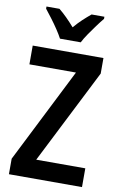

<svg xmlns="http://www.w3.org/2000/svg" viewBox="-101 -993 657 1048"><g transform="rotate(10 227.5 -468.5)"><path d="M431 0H26V-86L290 -610H32V-714H424V-628L159 -104H431ZM172 -777Q161 -798 143 -825Q125 -852 105 -878.5Q85 -905 69 -925V-937H141Q183 -903 229 -850Q253 -878 274.5 -898Q296 -918 319 -937H390V-925Q374 -906 354.5 -879.5Q335 -853 316.5 -826Q298 -799 287 -777Z"/></g></svg>

Font: Noto Sans Ethiopic Condensed SemiBold
Style: Regular
Weight: 600
Width: 3
Designer: Monotype Design Team
Foundry: Monotype Imaging Inc.
Version: Version 2.102; ttfautohint (v1.8.4.7-5d5b)